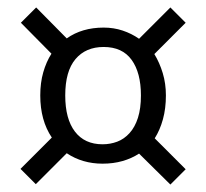

<svg xmlns="http://www.w3.org/2000/svg" viewBox="-20 -563 553 515"><path d="M76 -69 35 -110 119 -194Q88 -240 88 -307Q88 -341 96 -369Q104 -397 118 -419L36 -502L77 -543L159 -460Q200 -489 258 -489Q285 -489 309 -481Q333 -473 353 -459L437 -543L478 -502L394 -418Q408 -395 416.5 -367Q425 -339 425 -307Q425 -272 417 -243Q409 -214 395 -192L478 -109L437 -68L353 -151Q333 -138 308.5 -131Q284 -124 255 -124Q201 -124 159 -152ZM358 -307Q358 -368 333 -402.5Q308 -437 258 -437Q210 -437 182.5 -404.5Q155 -372 155 -307Q155 -244 181 -210Q207 -176 255 -176Q276 -176 294.5 -183Q313 -190 327.5 -206Q342 -222 350 -247Q358 -272 358 -307Z"/></svg>

Font: Mukta Vaani
Style: Regular
Weight: 400
Designer: Noopur Datye, Girish Dalvi, Yashodeep Gholap, Pallavi Karambelkar
Foundry: Ek Type
Version: Version 2.538;PS 1.000;hotconv 16.6.51;makeotf.lib2.5.65220;